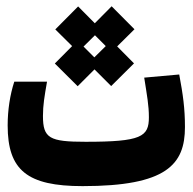

<svg xmlns="http://www.w3.org/2000/svg" viewBox="-20 -600 626 624"><path d="M248.5 4.9C521.5 4.9 581.1 -65.4 581.1 -187C581.1 -248 574.7 -292.5 562.5 -357.9L448.7 -347.7C458 -288.1 463.9 -257.3 463.9 -218.8C463.9 -155.3 439 -139.2 258.3 -139.2C141.1 -139.2 119.6 -150.4 119.6 -223.1C119.6 -258.3 124.5 -286.6 132.8 -334.5H26.4C12.7 -292.5 4.9 -242.7 4.9 -192.4C4.9 -46.4 68.8 4.9 248.5 4.9ZM232.4 -319.8 287.1 -374.5 341.3 -320.3 415.5 -394 360.8 -449.2 417 -504.9 342.8 -579.6 288.1 -524.4 233.9 -579.1 159.7 -504.4 214.4 -450.2 158.2 -393.6ZM286.6 -413.6 251.5 -448.7 288.6 -485.4 323.7 -450.2Z"/></svg>

Font: Cascadia Code
Style: Bold
Weight: 700
Monospace: yes
Designer: Aaron Bell
Foundry: Saja Typeworks
Version: Version 2404.023